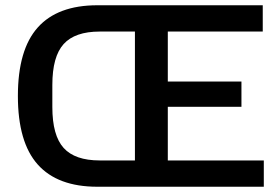

<svg xmlns="http://www.w3.org/2000/svg" viewBox="-20 -710 1061 730"><path d="M48 -345Q48 -521 123.5 -605.5Q199 -690 350 -690H979V-590H618V-400H898V-304H618V-100H983V0H350Q199 0 123.5 -84.5Q48 -169 48 -345ZM359 -100H493V-590H359Q265 -590 222 -542.5Q179 -495 179 -387V-303Q179 -195 222 -147.5Q265 -100 359 -100Z"/></svg>

Font: Mozilla Text BETA SemiBold
Style: Regular
Weight: 600
Designer: Studio DRAMA
Foundry: Studio DRAMA
Version: Version 0.100